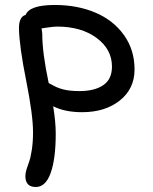

<svg xmlns="http://www.w3.org/2000/svg" viewBox="-20 -456 614 772"><path d="M310.1 -4.9Q240.7 -4.9 193.8 -28.8Q204.1 34.7 204.1 81.1Q204.1 182.6 183.8 239.3Q163.6 295.9 124 295.9Q82 295.9 82 252Q82 239.7 86.9 224.1Q91.8 208.5 97.4 193.4Q103 178.2 107.9 146.7Q112.8 115.2 112.8 75.2Q112.8 5.9 85.2 -132.1Q57.6 -270 56.2 -341.8Q56.2 -389.2 83 -396Q98.6 -436 200.2 -436Q291 -436 363.5 -405.3Q436 -374.5 478.5 -314.9Q521 -255.4 521 -176.8Q521 -99.1 461.9 -52Q402.8 -4.9 310.1 -4.9ZM149.9 -319.8Q149.9 -243.7 175.8 -122.1Q177.2 -121.6 195.8 -111.3Q214.4 -101.1 238.5 -95.5Q262.7 -89.8 299.8 -89.8Q360.8 -89.8 395.5 -113.8Q430.2 -137.7 430.2 -188Q430.2 -257.8 368.4 -303.5Q306.6 -349.1 210 -349.1Q196.3 -349.1 172.1 -345.5Q147.9 -341.8 147 -341.8Q147.9 -337.9 148.9 -329.3Q149.9 -320.8 149.9 -319.8Z"/></svg>

Font: Shantell Sans Irregular Bouncy
Style: Regular
Weight: 400
Designer: Stephen Nixon, Anya Danilova, Shantell Martin
Foundry: Arrow Type
Version: Version 1.006;[9816181b4]